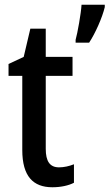

<svg xmlns="http://www.w3.org/2000/svg" viewBox="-20 -780 462 810"><path d="M422 -750V-760H324C322 -724 307 -640 299 -612V-600H356C382 -639 412 -707 422 -750ZM229 -74C190 -74 173 -100 173 -152V-460H286V-540H173V-659H108L80 -540L16 -510V-460H74V-147C74 -36 120 10 201 10C236 10 269 3 292 -9V-87C272 -79 250 -74 229 -74Z"/></svg>

Font: Noto Sans Gurmukhi UI Condensed Medium
Style: Regular
Weight: 500
Width: 3
Designer: Jelle Bosma - Monotype Design Team
Foundry: Monotype Imaging Inc.
Version: Version 2.004